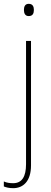

<svg xmlns="http://www.w3.org/2000/svg" viewBox="-52 -742 268 1003"><path d="M73 -690C73 -673 79 -658 98 -658C119 -658 125 -672 125 -690C125 -706 120 -722 98 -722C78 -722 73 -706 73 -690ZM17 241C68 241 110 206 110 122V-528H84V116C84 180 63 215 17 215C0 215 -17 213 -32 206V232C-20 237 -4 241 17 241Z"/></svg>

Font: Noto Sans Thai Looped SemiCondensed Thin
Style: Regular
Weight: 100
Width: 4
Designer: Sasikarn Vongin, Ben Mitchell
Foundry: The Fontpad Ltd
Version: Version 1.001